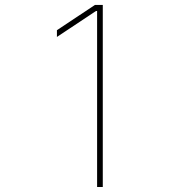

<svg xmlns="http://www.w3.org/2000/svg" viewBox="-20 -747 733 767"><path d="M390.6 0H367.9V-703.1H363.6L207.4 -599.4V-626.4L359.4 -727.3H390.6Z"/></svg>

Font: Linik Sans Thin
Style: Regular
Weight: 100
Designer: Fonts by Rasmus Andersson / Changes by Cristiano Sobral with parts from Marc Monis
Foundry: rsms
Version: Version 3.020; ttfautohint (v1.6)